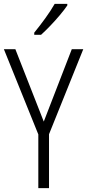

<svg xmlns="http://www.w3.org/2000/svg" viewBox="-20 -1018 448 987"><path d="M205 -393 349 -765H408L232 -328V-51H177V-327L0 -765H59ZM326 -990Q311 -968 287.5 -940Q264 -912 238 -885Q212 -858 191 -839H156V-850Q186 -887 213.5 -925Q241 -963 261 -998H326Z"/></svg>

Font: Noto Sans Tamil UI Condensed Light
Style: Regular
Weight: 300
Width: 3
Designer: Jelle Bosma - Monotype Design Team
Foundry: Monotype Imaging Inc.
Version: Version 2.004; ttfautohint (v1.8.4.7-5d5b)